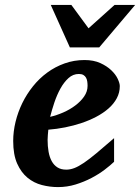

<svg xmlns="http://www.w3.org/2000/svg" viewBox="-20 -742 565 774"><path d="M333 -396Q333 -404.8 331.8 -413.3Q330.6 -421.9 326.9 -428.7Q323.2 -435.5 316.2 -439.7Q309.1 -443.8 297.9 -443.8Q274.4 -443.8 256.1 -427.2Q237.8 -410.6 223.6 -385Q209.5 -359.4 199.2 -328.9Q189 -298.3 182.1 -271Q208 -276.9 234.9 -288.6Q261.7 -300.3 283.4 -316.7Q305.2 -333 319.1 -353Q333 -373 333 -396ZM462.9 -395Q462.9 -368.7 450.9 -346.2Q439 -323.7 418 -305.2Q397 -286.6 368.9 -271.7Q340.8 -256.8 308.8 -246.1Q276.9 -235.4 242.4 -228.5Q208 -221.7 174.8 -219.2Q173.8 -210 172.9 -198.2Q171.9 -186.5 171.9 -178.2Q171.9 -152.3 175.8 -130.4Q179.7 -108.4 188.5 -92.3Q197.3 -76.2 211.7 -67.1Q226.1 -58.1 247.1 -58.1Q263.2 -58.1 279.8 -64.5Q296.4 -70.8 318.4 -85.7Q340.3 -100.6 369.6 -125Q398.9 -149.4 439.9 -185.1V-89.8Q425.3 -75.7 401.9 -57.9Q378.4 -40 348.6 -24.4Q318.8 -8.8 284.7 1.7Q250.5 12.2 213.9 12.2Q181.2 12.2 148.9 3.9Q116.7 -4.4 91.1 -25.4Q65.4 -46.4 49.3 -82.3Q33.2 -118.2 33.2 -173.8Q33.2 -211.9 42.7 -251Q52.2 -290 69.8 -326.2Q87.4 -362.3 112.8 -394Q138.2 -425.8 170.2 -449.2Q202.1 -472.7 240.2 -486.3Q278.3 -500 320.8 -500Q357.4 -500 384.3 -487.8Q411.1 -475.6 428.7 -458.7Q446.3 -441.9 454.6 -424.1Q462.9 -406.2 462.9 -395ZM379.9 -550.8H261.7L184.6 -722.2H267.6L336.9 -627.9L441.9 -722.2H524.9Z"/></svg>

Font: Charis SIL Eur
Style: Bold Italic
Weight: 700
Italic angle: -11°
Foundry: SIL International
Version: Version 5.000